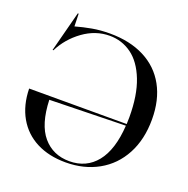

<svg xmlns="http://www.w3.org/2000/svg" viewBox="-137 -900 1024 1045"><g transform="rotate(20 374.5 -377.5)"><path d="M29 -295H594Q595 -308 595 -335Q595 -462 561.5 -547.5Q528 -633 471.5 -674Q415 -715 344 -715Q262 -715 191 -663.5Q120 -612 82 -536H77L138 -770H143L145 -697Q191 -710 238.5 -718.5Q286 -727 341 -727Q456 -727 540.5 -684Q625 -641 670 -559.5Q715 -478 715 -365Q715 -249 669 -163Q623 -77 540.5 -31Q458 15 352 15Q255 15 183 -22Q111 -59 71 -129Q31 -199 29 -295ZM153 -275Q158 -134 216 -66Q274 2 369 2Q467 2 525.5 -70.5Q584 -143 593 -285Z"/></g></svg>

Font: Nyght Serif
Style: Regular
Weight: 400
Designer: Maksym Kobuzan
Version: Version 0.410